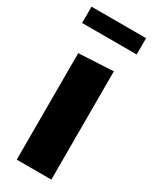

<svg xmlns="http://www.w3.org/2000/svg" viewBox="-187 -752 635 798"><g transform="rotate(30 130.5 -353.0)"><path d="M-0.6 -627.7V-706H261.2V-627.7ZM48.1 0V-510.9L213.1 -519.7H214.1V0Z"/></g></svg>

Font: Foldit Thin
Style: Regular
Weight: 100
Designer: Sophia Tai
Foundry: Sophia Tai
Version: Version 1.003